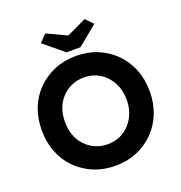

<svg xmlns="http://www.w3.org/2000/svg" viewBox="-159 -1045 1120 1190"><g transform="rotate(-20 401.0 -450.0)"><path d="M45 -352Q45 -431 71 -497Q97 -563 145.5 -611.5Q194 -660 259 -687Q324 -714 401 -714Q479 -714 543.5 -687Q608 -660 656.5 -611Q705 -562 731 -496Q757 -430 757 -352Q757 -274 731 -208Q705 -142 656.5 -93Q608 -44 543.5 -17Q479 10 402 10Q324 10 259 -17Q194 -44 145.5 -92.5Q97 -141 71 -207.5Q45 -274 45 -352ZM605 -352Q605 -400 589.5 -440Q574 -480 547 -509.5Q520 -539 483 -555.5Q446 -572 401 -572Q357 -572 320 -555.5Q283 -539 255 -509.5Q227 -480 212.5 -440Q198 -400 198 -352Q198 -304 212.5 -264Q227 -224 255 -194.5Q283 -165 320 -148.5Q357 -132 401 -132Q446 -132 483 -148.5Q520 -165 547 -194.5Q574 -224 589.5 -264Q605 -304 605 -352ZM355 -755 225 -862 271 -910 401 -849 531 -910 577 -862 447 -755Z"/></g></svg>

Font: Mach SemiBold
Style: Regular
Weight: 600
Version: Version 1.002